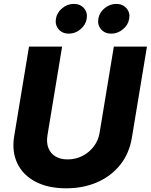

<svg xmlns="http://www.w3.org/2000/svg" viewBox="-20 -970 785 999"><path d="M324.2 9.8Q230 9.8 164.6 -24.7Q99.1 -59.1 69.8 -120.8Q40.5 -182.6 54.2 -263.7L130.9 -727.5H303.2L227.1 -267.1Q220.7 -228.5 231.7 -200.2Q242.7 -171.9 268.3 -156.2Q293.9 -140.6 331.5 -140.6Q374 -140.6 409.4 -158.9Q444.8 -177.2 468.3 -208.5Q491.7 -239.7 498 -277.8L572.3 -727.5H744.6L666 -252.4Q652.3 -171.4 605.5 -112.5Q558.6 -53.7 486.3 -22Q414.1 9.8 324.2 9.8ZM559.1 -794.9Q525.4 -794.9 505.9 -817.6Q486.3 -840.3 491.7 -872.6Q497.1 -904.8 524.2 -927.2Q551.3 -949.7 585 -949.7Q618.2 -949.7 637.9 -927.2Q657.7 -904.8 652.3 -872.6Q647 -840.3 619.6 -817.6Q592.3 -794.9 559.1 -794.9ZM337.9 -794.9Q304.7 -794.9 285.2 -817.6Q265.6 -840.3 271 -872.6Q276.4 -904.8 303.5 -927.2Q330.6 -949.7 363.8 -949.7Q397.5 -949.7 417 -927.2Q436.5 -904.8 431.2 -872.6Q425.8 -840.3 398.7 -817.6Q371.6 -794.9 337.9 -794.9Z"/></svg>

Font: Inter 16pt ExtraBold
Style: Italic
Weight: 800
Italic angle: -9.3988°
Version: Version 4.001;git-66647c0bb